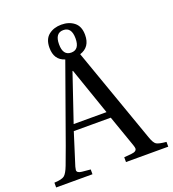

<svg xmlns="http://www.w3.org/2000/svg" viewBox="-184 -977 984 1093"><g transform="rotate(-20 307.5 -430.5)"><path d="M312 -828Q262 -828 262 -760Q262 -692 312 -692Q362 -692 362 -760Q362 -828 312 -828ZM185 -305H384L285 -591H282Q193 -329 185 -305ZM-32 0V-29Q14 -31 29.5 -43.5Q45 -56 61 -98Q86 -162 169 -396L266 -667Q204 -686 204 -760Q204 -812 235 -836.5Q266 -861 312 -861Q358 -861 389 -836.5Q420 -812 420 -760Q420 -686 356 -666L560 -89Q573 -51 587.5 -42Q602 -33 647 -29V0H391V-29L436 -33Q468 -36 468 -55Q468 -61 463 -76L396 -267H172Q122 -111 111 -74Q107 -58 107 -54Q107 -37 136 -34L188 -29V0Z"/></g></svg>

Font: Heuristica
Style: Regular
Weight: 400
Version: Version 1.0.1 ; ttfautohint (v1.4.1)